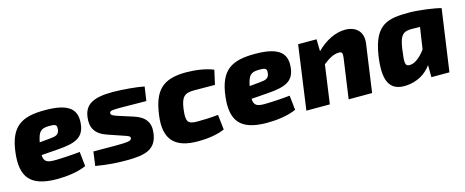

<svg xmlns="http://www.w3.org/2000/svg" viewBox="-34 -969 3485 1439"><g transform="rotate(-15 1708.5 -249.5)"><path d="M323 -511C144 -511 50 -462 27 -255C8 -81 66 12 278 12C352 12 439 2 506 -28L494 -141C434 -134 340 -129 296 -129C240 -129 214 -139 212 -192L347 -202C478 -212 541 -239 555 -332C571 -446 519 -511 323 -511ZM380 -350C376 -307 352 -300 307 -296L223 -288C239 -369 258 -387 320 -388C370 -389 383 -383 380 -350Z M850 -511C687 -511 630 -467 618 -378C607 -301 635 -244 724 -214L835 -176C880 -161 893 -157 891 -141C888 -122 866 -117 757 -117C701 -117 624 -118 594 -118L579 -9C675 7 740 11 817 11C963 11 1050 -10 1065 -137C1075 -218 1037 -265 956 -291L841 -328C801 -341 788 -348 790 -364C793 -381 811 -382 883 -382C946 -382 1010 -381 1075 -380L1091 -489C1033 -501 927 -510 850 -511Z M1417 -511C1234 -511 1165 -437 1140 -256C1113 -64 1197 12 1372 12C1440 12 1518 3 1580 -24L1567 -141C1507 -134 1443 -133 1405 -133C1333 -133 1316 -151 1329 -250C1341 -340 1366 -365 1440 -365C1479 -365 1536 -365 1603 -364L1628 -475C1570 -500 1486 -511 1417 -511Z M1952 -511C1773 -511 1679 -462 1656 -255C1637 -81 1695 12 1907 12C1981 12 2068 2 2135 -28L2123 -141C2063 -134 1969 -129 1925 -129C1869 -129 1843 -139 1841 -192L1976 -202C2107 -212 2170 -239 2184 -332C2200 -446 2148 -511 1952 -511ZM2009 -350C2005 -307 1981 -300 1936 -296L1852 -288C1868 -369 1887 -387 1949 -388C1999 -389 2012 -383 2009 -350Z M2651 -511C2577 -511 2497 -472 2429 -404L2427 -497H2284L2215 0H2397L2439 -300C2489 -340 2525 -356 2557 -357C2586 -360 2592 -348 2587 -312L2543 0H2725L2777 -369C2791 -463 2732 -511 2651 -511Z M3149 -511C2984 -511 2880 -494 2844 -260C2817 -79 2850 19 2986 12C3072 7 3139 -31 3184 -94L3185 0H3325L3393 -480C3346 -494 3220 -511 3149 -511ZM3057 -130C3015 -128 3013 -149 3029 -263C3045 -374 3075 -387 3140 -387C3160 -387 3180 -387 3200 -386L3175 -218C3139 -168 3095 -132 3057 -130Z"/></g></svg>

Font: Exo 2 Extra Bold
Style: Italic
Weight: 800
Italic angle: -8°
Designer: Natanael Gama
Version: Version 1.001;PS 001.001;hotconv 1.0.88;makeotf.lib2.5.64775